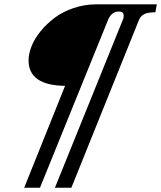

<svg xmlns="http://www.w3.org/2000/svg" viewBox="-20 -737 752 896"><path d="M92.8 139.2 283.7 -336.4Q113.3 -338.4 113.3 -455.6Q113.3 -485.8 127.2 -521Q141.1 -556.2 168.9 -590.6Q196.8 -625 234.1 -653.3Q271.5 -681.6 322.8 -699.2Q374 -716.8 430.2 -716.8H711.9L705.1 -679.7Q671.9 -679.7 654.3 -671.6Q636.7 -663.6 628.4 -643.6L313 139.2H236.3L554.2 -647Q557.1 -651.9 557.1 -662.1Q557.1 -673.3 552 -678.2Q546.9 -683.1 533.7 -683.1Q502 -683.1 485.4 -647L166.5 139.2Z"/></svg>

Font: Elstob 8pt SemiBold
Style: Italic
Weight: 600
Italic angle: -20°
Designer: Peter S. Baker
Version: Version 1.015